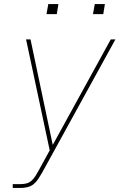

<svg xmlns="http://www.w3.org/2000/svg" viewBox="-20 -715 640 950"><path d="M43 215V196H83Q97 196 111 192.5Q125 189 136 179Q147 169 155 156.5Q163 144 170 131L226 29L109 -520H131L241 2L528 -520H551L188 140Q179 155 169.5 170Q160 185 146.5 196Q133 207 116 211Q99 215 83 215ZM440 -645 449 -695H499L491 -645ZM210 -645 219 -695H269L261 -645Z"/></svg>

Font: Iosevka SS04 Th Ex Obl
Style: Regular
Weight: 100
Width: 7
Italic angle: -9°
Monospace: yes
Designer: Belleve Invis
Foundry: Belleve Invis
Version: Version 19.0.0; ttfautohint (v1.8.4)